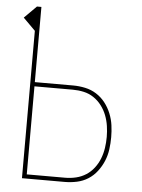

<svg xmlns="http://www.w3.org/2000/svg" viewBox="-53 -777 605 819"><g transform="rotate(5 250.0 -367.5)"><path d="M72 0V-631L20 -683L72 -735H91V-413H255Q281 -413 307 -407.5Q333 -402 355 -388Q377 -374 393 -353.5Q409 -333 419 -308.5Q429 -284 432.5 -258.5Q436 -233 436 -207Q436 -181 432.5 -155Q429 -129 419 -105Q409 -81 393 -60Q377 -39 355 -25Q333 -11 307 -5.5Q281 0 255 0ZM91 -18H255Q279 -18 302 -23.5Q325 -29 344.5 -41.5Q364 -54 378.5 -73Q393 -92 401.5 -114Q410 -136 413.5 -159.5Q417 -183 417 -207Q417 -230 413.5 -253.5Q410 -277 401.5 -299Q393 -321 378.5 -340Q364 -359 344.5 -372Q325 -385 302 -390Q279 -395 255 -395H91Z"/></g></svg>

Font: Zed Mono Thin
Style: Regular
Weight: 100
Monospace: yes
Designer: Belleve Invis
Foundry: Belleve Invis
Version: Version 1.0.0; ttfautohint (v1.8.4)